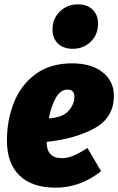

<svg xmlns="http://www.w3.org/2000/svg" viewBox="-20 -845 545 885"><path d="M505 -404Q505 -303 416 -254Q327 -205 195 -191Q195 -116 264 -116Q292 -116 319 -127.5Q346 -139 383 -163L446 -56Q351 20 236 20Q128 20 70 -36Q12 -92 12 -197Q12 -291 44 -372Q76 -453 143.5 -503Q211 -553 312 -553Q402 -553 453.5 -511.5Q505 -470 505 -404ZM323 -399Q323 -432 291 -432Q259 -432 237.5 -394.5Q216 -357 205 -299Q270 -304 296.5 -334.5Q323 -365 323 -399ZM222 -709Q222 -759 256 -792Q290 -825 339 -825Q382 -825 407 -800.5Q432 -776 432 -736Q432 -686 398.5 -653Q365 -620 315 -620Q272 -620 247 -644.5Q222 -669 222 -709Z"/></svg>

Font: Fira Sans Condensed Black
Style: Italic
Weight: 900
Width: 3
Italic angle: -8°
Designer: Carrois Corporate & Edenspiekermann AG
Foundry: Carrois Corporate GbR & Edenspiekermann AG
Version: Version 4.203